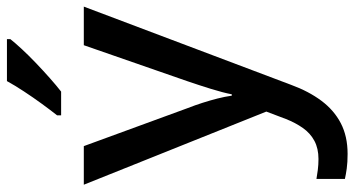

<svg xmlns="http://www.w3.org/2000/svg" viewBox="-260 -546 1046 567"><g transform="rotate(-90 263.5 -263.0)"><path d="M1 -539H115L227 -233Q236 -210 243 -188Q250 -166 255.5 -144.5Q261 -123 264 -102H268Q273 -128 284 -163.5Q295 -199 307 -234L413 -539H527L296 73Q277 125 249 162.5Q221 200 182.5 220Q144 240 92 240Q67 240 49 237.5Q31 235 18 232V148Q29 150 44.5 152Q60 154 77 154Q108 154 130.5 142Q153 130 168.5 108Q184 86 195 58L217 0ZM431 -756Q420 -742 401.5 -722Q383 -702 360.5 -680.5Q338 -659 316 -639.5Q294 -620 276 -606H206V-618Q221 -637 240 -663Q259 -689 277 -716.5Q295 -744 307 -766H431Z"/></g></svg>

Font: Noto Sans Armenian Medium
Style: Regular
Weight: 500
Designer: Monotype Design Team
Foundry: Monotype Imaging Inc.
Version: Version 2.007